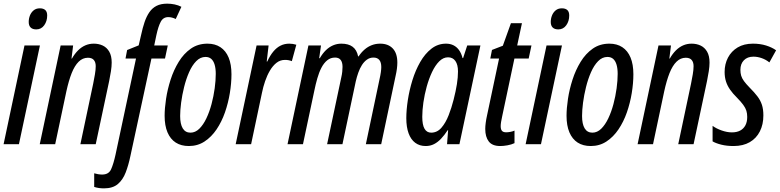

<svg xmlns="http://www.w3.org/2000/svg" viewBox="-21 -785 4245 1045"><path d="M-1.5 0 112.3 -537.6H196.3L82 0ZM176.3 -625Q156.2 -625 145.8 -635.3Q135.3 -645.5 135.3 -665.5Q135.3 -683.6 141.8 -700.4Q148.4 -717.3 161.9 -728.5Q175.3 -739.7 195.8 -739.7Q215.3 -739.7 225.6 -730.2Q235.8 -720.7 235.8 -700.7Q235.8 -669.9 219.7 -647.5Q203.6 -625 176.3 -625Z M195.3 0 309.1 -537.6H377L368.2 -466.3H370.6Q385.3 -492.2 403.6 -510.5Q421.9 -528.8 443.4 -538.1Q464.8 -547.4 489.3 -547.4Q516.6 -547.4 538.6 -536.9Q560.5 -526.4 573.7 -503.7Q586.9 -481 586.9 -444.3Q586.9 -423.8 582.8 -397.2Q578.6 -370.6 573.2 -344.2L500 0H416.5L486.3 -330.1Q491.2 -354.5 495.6 -379.9Q500 -405.3 500 -424.8Q500 -446.8 489.5 -458.7Q479 -470.7 457.5 -470.7Q429.2 -470.7 407.2 -449.2Q385.3 -427.7 369.1 -387Q353 -346.2 340.3 -288.1L279.3 0Z M544.9 240.2Q530.3 240.2 517.1 238.3Q503.9 236.3 491.7 232.4V158.2Q501 161.1 512.7 163.1Q524.4 165 535.2 165Q570.8 165 583.7 136.2Q596.7 107.4 607.9 56.2L719.2 -466.3H662.1L670.9 -512.7L733.9 -538.1L747.1 -595.2Q755.4 -633.8 765.9 -664.8Q776.4 -695.8 792 -718.5Q807.6 -741.2 831.1 -753.2Q854.5 -765.1 889.2 -765.1Q909.2 -765.1 929.2 -761Q949.2 -756.8 966.3 -748L935.5 -681.6Q925.8 -686.5 915.3 -689.2Q904.8 -691.9 895 -691.9Q867.2 -691.9 853.8 -666.5Q840.3 -641.1 830.1 -593.8L818.4 -537.6H892.1L877 -466.3H803.2L689 63Q678.7 112.8 663.3 153.1Q647.9 193.4 620.4 216.8Q592.8 240.2 544.9 240.2Z M1006.8 9.8Q964.8 9.8 935.5 -9Q906.2 -27.8 890.6 -64.7Q875 -101.6 875 -154.8Q875 -195.3 882.8 -247.1Q890.6 -298.8 907.5 -351.3Q924.3 -403.8 951.7 -448.5Q979 -493.2 1017.8 -520.3Q1056.6 -547.4 1108.4 -547.4Q1149.4 -547.4 1178.7 -528.1Q1208 -508.8 1223.4 -471.7Q1238.8 -434.6 1238.8 -380.9Q1238.8 -332.5 1230 -278.6Q1221.2 -224.6 1203.4 -173.3Q1185.5 -122.1 1157.7 -80.8Q1129.9 -39.6 1092.3 -14.9Q1054.7 9.8 1006.8 9.8ZM1015.6 -63Q1042 -63 1063.7 -84.2Q1085.4 -105.5 1102.3 -140.9Q1119.1 -176.3 1130.4 -218.8Q1141.6 -261.2 1147.5 -304.2Q1153.3 -347.2 1153.3 -382.8Q1153.3 -412.1 1147.2 -432.9Q1141.1 -453.6 1128.9 -464.4Q1116.7 -475.1 1097.7 -475.1Q1069.3 -475.1 1046.9 -452.1Q1024.4 -429.2 1008.1 -391.8Q991.7 -354.5 981 -311Q970.2 -267.6 964.8 -226.1Q959.5 -184.6 959.5 -153.8Q959.5 -109.9 973.6 -86.4Q987.8 -63 1015.6 -63Z M1261.7 0 1375.5 -537.6H1440.9L1430.7 -450.2H1433.6Q1448.7 -482.9 1466.6 -504.4Q1484.4 -525.9 1505.9 -536.6Q1527.3 -547.4 1553.7 -547.4Q1563.5 -547.4 1572.8 -545.9Q1582 -544.4 1591.8 -541.5L1567.4 -452.1Q1559.1 -455.6 1549.8 -457.3Q1540.5 -459 1530.3 -459Q1503.9 -459 1483.6 -442.9Q1463.4 -426.8 1448 -400.6Q1432.6 -374.5 1421.9 -343Q1411.1 -311.5 1404.8 -279.8L1345.7 0Z M1543.9 0 1657.7 -537.6H1726.1L1716.3 -468.3H1719.7Q1734.4 -493.7 1752.2 -511.2Q1770 -528.8 1791.5 -538.1Q1813 -547.4 1836.9 -547.4Q1875.5 -547.4 1898.2 -530.5Q1920.9 -513.7 1928.2 -478H1930.7Q1945.3 -500 1963.4 -515.6Q1981.4 -531.2 2002.7 -539.3Q2023.9 -547.4 2048.3 -547.4Q2091.8 -547.4 2116.7 -521.2Q2141.6 -495.1 2141.6 -444.3Q2141.6 -429.2 2139.2 -410.4Q2136.7 -391.6 2132.3 -372.6L2053.7 0H1970.2L2044.9 -355Q2049.3 -374 2051.8 -391.6Q2054.2 -409.2 2054.2 -419.9Q2054.2 -445.8 2043.5 -458.7Q2032.7 -471.7 2011.7 -471.7Q1991.7 -471.7 1976.1 -460.4Q1960.4 -449.2 1948.7 -430.7Q1937 -412.1 1929 -389.2Q1920.9 -366.2 1915.5 -342.8L1842.8 0H1759.3L1836.4 -363.3Q1840.3 -379.9 1841.8 -395Q1843.3 -410.2 1843.3 -420.9Q1843.3 -445.8 1833.3 -458.7Q1823.2 -471.7 1802.7 -471.7Q1778.3 -471.7 1760 -456.8Q1741.7 -441.9 1728.5 -416.5Q1715.3 -391.1 1706.1 -358.6Q1696.8 -326.2 1689.9 -292L1627.9 0Z M2295.9 9.8Q2262.7 9.8 2239 -7.8Q2215.3 -25.4 2202.9 -59.3Q2190.4 -93.3 2190.4 -141.6Q2190.4 -186 2198.7 -240.2Q2207 -294.4 2223.6 -348.4Q2240.2 -402.3 2266.1 -447.5Q2292 -492.7 2327.1 -520Q2362.3 -547.4 2406.7 -547.4Q2429.2 -547.4 2447 -538.6Q2464.8 -529.8 2477.5 -512.2Q2490.2 -494.6 2496.6 -468.8H2499.5L2522 -537.6H2593.8L2479.5 0H2412.1L2418 -76.2H2415.5Q2397.9 -49.3 2379.6 -30Q2361.3 -10.7 2341.1 -0.5Q2320.8 9.8 2295.9 9.8ZM2325.7 -63Q2358.4 -63 2381.6 -89.8Q2404.8 -116.7 2420.9 -158Q2437 -199.2 2447.8 -242.2Q2460 -290 2465.8 -327.1Q2471.7 -364.3 2471.7 -396Q2471.7 -433.1 2457.5 -453.1Q2443.4 -473.1 2417.5 -473.1Q2391.6 -473.1 2369.6 -451.2Q2347.7 -429.2 2330.6 -393.1Q2313.5 -356.9 2301.5 -313.7Q2289.6 -270.5 2283.4 -227.5Q2277.3 -184.6 2277.3 -149.4Q2277.3 -105.5 2289.6 -84.2Q2301.8 -63 2325.7 -63Z M2701.7 9.8Q2658.2 9.8 2639.2 -15.1Q2620.1 -40 2620.1 -83Q2620.1 -97.7 2622.6 -116.5Q2625 -135.3 2629.9 -157.2L2695.3 -466.3H2647.5L2656.7 -513.2L2715.8 -536.1L2759.8 -658.7H2819.8L2793.9 -537.6H2871.6L2856.4 -466.3H2778.8L2711.9 -150.4Q2708.5 -135.3 2706.3 -121.6Q2704.1 -107.9 2704.1 -98.6Q2704.1 -81.1 2710.9 -73Q2717.8 -64.9 2733.9 -64.9Q2743.2 -64.9 2755.9 -67.1Q2768.6 -69.3 2779.3 -74.2V-5.9Q2762.7 2 2741 5.9Q2719.2 9.8 2701.7 9.8Z M2839.8 0 2953.6 -537.6H3037.6L2923.3 0ZM3017.6 -625Q2997.6 -625 2987.1 -635.3Q2976.6 -645.5 2976.6 -665.5Q2976.6 -683.6 2983.2 -700.4Q2989.7 -717.3 3003.2 -728.5Q3016.6 -739.7 3037.1 -739.7Q3056.6 -739.7 3066.9 -730.2Q3077.1 -720.7 3077.1 -700.7Q3077.1 -669.9 3061 -647.5Q3044.9 -625 3017.6 -625Z M3194.3 9.8Q3152.3 9.8 3123 -9Q3093.8 -27.8 3078.1 -64.7Q3062.5 -101.6 3062.5 -154.8Q3062.5 -195.3 3070.3 -247.1Q3078.1 -298.8 3095 -351.3Q3111.8 -403.8 3139.2 -448.5Q3166.5 -493.2 3205.3 -520.3Q3244.1 -547.4 3295.9 -547.4Q3336.9 -547.4 3366.2 -528.1Q3395.5 -508.8 3410.9 -471.7Q3426.3 -434.6 3426.3 -380.9Q3426.3 -332.5 3417.5 -278.6Q3408.7 -224.6 3390.9 -173.3Q3373 -122.1 3345.2 -80.8Q3317.4 -39.6 3279.8 -14.9Q3242.2 9.8 3194.3 9.8ZM3203.1 -63Q3229.5 -63 3251.2 -84.2Q3272.9 -105.5 3289.8 -140.9Q3306.6 -176.3 3317.9 -218.8Q3329.1 -261.2 3335 -304.2Q3340.8 -347.2 3340.8 -382.8Q3340.8 -412.1 3334.7 -432.9Q3328.6 -453.6 3316.4 -464.4Q3304.2 -475.1 3285.2 -475.1Q3256.8 -475.1 3234.4 -452.1Q3211.9 -429.2 3195.6 -391.8Q3179.2 -354.5 3168.5 -311Q3157.7 -267.6 3152.3 -226.1Q3147 -184.6 3147 -153.8Q3147 -109.9 3161.1 -86.4Q3175.3 -63 3203.1 -63Z M3449.2 0 3563 -537.6H3630.9L3622.1 -466.3H3624.5Q3639.2 -492.2 3657.5 -510.5Q3675.8 -528.8 3697.3 -538.1Q3718.8 -547.4 3743.2 -547.4Q3770.5 -547.4 3792.5 -536.9Q3814.5 -526.4 3827.6 -503.7Q3840.8 -481 3840.8 -444.3Q3840.8 -423.8 3836.7 -397.2Q3832.5 -370.6 3827.1 -344.2L3753.9 0H3670.4L3740.2 -330.1Q3745.1 -354.5 3749.5 -379.9Q3753.9 -405.3 3753.9 -424.8Q3753.9 -446.8 3743.4 -458.7Q3732.9 -470.7 3711.4 -470.7Q3683.1 -470.7 3661.1 -449.2Q3639.2 -427.7 3623 -387Q3606.9 -346.2 3594.2 -288.1L3533.2 0Z M3971.7 9.8Q3934.6 9.8 3905 2.4Q3875.5 -4.9 3857.4 -15.6V-100.1Q3877 -85.4 3906.5 -75Q3936 -64.5 3962.4 -64.5Q3988.8 -64.5 4007.3 -74.2Q4025.9 -84 4035.9 -102.8Q4045.9 -121.6 4045.9 -148.4Q4045.9 -167 4041.3 -182.1Q4036.6 -197.3 4024.4 -214.1Q4012.2 -231 3989.7 -253.9Q3967.3 -275.9 3952.4 -297.4Q3937.5 -318.8 3930.2 -342Q3922.9 -365.2 3922.9 -393.1Q3922.9 -436.5 3941.2 -471.4Q3959.5 -506.3 3993.9 -526.9Q4028.3 -547.4 4077.1 -547.4Q4116.2 -547.4 4148.4 -537.4Q4180.7 -527.3 4203.1 -511.2L4166.5 -445.3Q4147.9 -460.4 4125 -468.5Q4102.1 -476.6 4079.6 -476.6Q4046.9 -476.6 4027.8 -457Q4008.8 -437.5 4008.8 -404.8Q4008.8 -387.7 4012.9 -373.3Q4017.1 -358.9 4028.1 -343.8Q4039.1 -328.6 4059.1 -308.1Q4085 -282.2 4101.3 -260.7Q4117.7 -239.3 4125.7 -215.1Q4133.8 -190.9 4133.8 -156.7Q4133.8 -107.4 4114.7 -69.8Q4095.7 -32.2 4059.6 -11.2Q4023.4 9.8 3971.7 9.8Z"/></svg>

Font: Open Sans Condensed Medium
Style: Italic
Weight: 500
Width: 3
Italic angle: -12°
Designer: Monotype Design Team
Foundry: Monotype Imaging Inc.
Version: Version 3.000